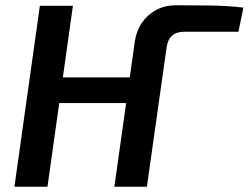

<svg xmlns="http://www.w3.org/2000/svg" viewBox="-20 -712 948 732"><path d="M416 0 494 -554Q500 -595 521.5 -626Q543 -657 576.5 -674.5Q610 -692 649 -692Q715 -692 782.5 -691Q850 -690 908 -683L889 -591H683Q653 -591 636 -576Q619 -561 615 -530L540 0ZM35 0 132 -690H258L161 0ZM198 -319 212 -417H491L477 -319Z"/></svg>

Font: Exo 2 SemiBold
Style: Italic
Weight: 600
Italic angle: -8°
Designer: Natanael Gama
Foundry: Natanael Gama
Version: Version 2.010